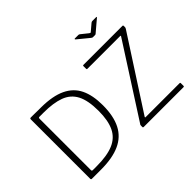

<svg xmlns="http://www.w3.org/2000/svg" viewBox="-176 -1300 1646 1646"><g transform="rotate(-45 647.0 -477.0)"><path d="M120 0Q110 0 110 -11V-731Q110 -737 113 -739.5Q116 -742 121 -742Q136 -742 152 -742Q168 -742 184 -741.5Q200 -741 215.5 -741Q231 -741 246 -741Q385 -740 470.5 -699.5Q556 -659 594.5 -579.5Q633 -500 633 -379Q633 -248 590 -164Q547 -80 458 -40Q369 0 232 0ZM179 -47H226Q351 -47 427.5 -79Q504 -111 538.5 -182.5Q573 -254 573 -371Q573 -498 536 -568Q499 -638 422.5 -666Q346 -694 229 -694H177Q167 -694 167 -680V-57Q167 -47 179 -47ZM749 0Q745 0 742.5 -1.5Q740 -3 740 -8V-25Q740 -31 741.5 -34.5Q743 -38 748 -44L1161 -687Q1165 -694 1157 -694H760Q755 -694 753.5 -696Q752 -698 752 -702V-735Q752 -742 758 -742H1233Q1240 -742 1240 -735V-716Q1240 -712 1238 -709.5Q1236 -707 1234 -702L816 -56Q814 -52 815 -50Q816 -48 819 -48H1232Q1239 -48 1239 -42V-8Q1239 -5 1237.5 -2.5Q1236 0 1231 0H749ZM1064 -948Q1068 -951 1071.5 -952.5Q1075 -954 1079 -954H1124Q1138 -954 1125 -944L1027 -861Q1024 -858 1020 -855Q1016 -852 1010 -852H987Q980 -852 975.5 -855Q971 -858 966 -862L866 -944Q862 -948 862.5 -951Q863 -954 868 -954H909Q914 -954 917 -953Q920 -952 925 -948L986 -899Q994 -893 996.5 -893Q999 -893 1006 -899Z"/></g></svg>

Font: Libre Franklin Thin ExtraLight
Style: Regular
Weight: 250
Version: Version 3.000